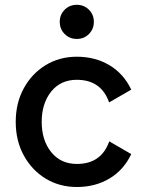

<svg xmlns="http://www.w3.org/2000/svg" viewBox="-20 -749 597 780"><path d="M149.4 -253.9Q149.4 -179.2 188 -131.1Q226.6 -83 292.5 -83Q391.6 -83 423.8 -174.8L513.2 -123Q482.4 -58.1 424.6 -23.7Q366.7 10.7 292.5 10.7Q221.7 10.7 165.5 -23.4Q109.4 -57.6 76.7 -117.4Q43.9 -177.2 43.9 -253.9Q43.9 -330.6 76.7 -390.4Q109.4 -450.2 165.5 -484.4Q221.7 -518.6 292 -518.6Q366.7 -518.6 424.6 -484.1Q482.4 -449.7 513.2 -384.8L423.3 -333Q391.1 -424.8 292 -424.8Q226.1 -424.8 187.7 -376.7Q149.4 -328.6 149.4 -253.9ZM222.7 -660.2Q222.7 -689.5 242.7 -709.5Q262.7 -729.5 292 -729.5Q321.3 -729.5 341.3 -709.5Q361.3 -689.5 361.3 -660.2Q361.3 -630.9 341.3 -610.8Q321.3 -590.8 292 -590.8Q262.7 -590.8 242.7 -610.8Q222.7 -630.9 222.7 -660.2Z"/></svg>

Font: Giphurs Medium
Style: Regular
Weight: 500
Version: Version 0.920; ttfautohint (v1.8.4.7-5d5b)